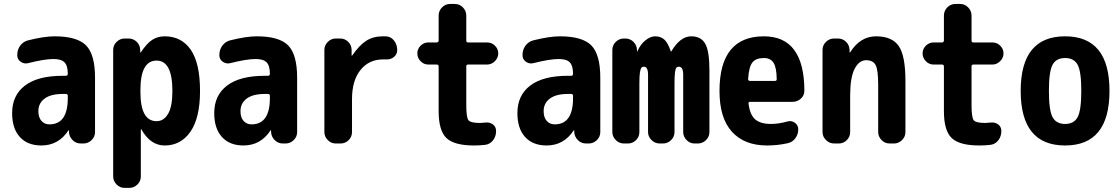

<svg xmlns="http://www.w3.org/2000/svg" viewBox="-20 -710 5540 950"><path d="M315.4 -224.6V-236.3Q315.4 -245.1 305.7 -245.1H290Q231.4 -245.1 200.7 -222.2Q169.9 -199.2 169.9 -160.2Q169.9 -128.9 185.1 -111.8Q200.2 -94.7 224.6 -94.7Q315.4 -94.7 315.4 -224.6ZM250 -530.3Q361.3 -530.3 405.8 -485.4Q450.2 -440.4 450.2 -325.2V-56.6Q450.2 -33.2 433.1 -16.6Q416 0 392.6 0H379.9Q355.5 0 338.9 -17.1Q322.3 -34.2 321.3 -56.6V-64.5Q321.3 -65.4 320.3 -65.4Q318.4 -65.4 318.4 -64.5Q269.5 9.8 184.6 9.8Q116.2 9.8 78.1 -32.2Q40 -74.2 40 -150.4Q40 -238.3 103.5 -286.6Q167 -335 290 -335H305.7Q314.5 -335 315.4 -343.8V-344.7Q315.4 -384.8 299.3 -401.4Q283.2 -418 245.1 -418Q200.2 -418 119.1 -397.5Q99.6 -392.6 82.5 -404.3Q65.4 -416 65.4 -436.5V-438.5Q65.4 -464.8 80.6 -484.9Q95.7 -504.9 120.1 -510.7Q199.2 -530.3 250 -530.3Z M754.9 -110.4Q790 -110.4 811.5 -146.5Q833 -182.6 833 -259.8Q833 -410.2 754.9 -410.2Q674.8 -410.2 674.8 -264.6V-254.9Q674.8 -110.4 754.9 -110.4ZM794.9 -530.3Q877.9 -530.3 923.8 -463.9Q969.7 -397.5 969.7 -259.8Q969.7 -127 922.4 -58.6Q875 9.8 794.9 9.8Q724.6 9.8 679.7 -69.3Q679.7 -70.3 677.7 -70.3Q676.8 -70.3 676.8 -69.3V163.1Q676.8 186.5 659.7 203.1Q642.6 219.7 620.1 219.7H596.7Q573.2 219.7 556.6 202.6Q540 185.5 540 163.1V-462.9Q540 -486.3 557.1 -502.9Q574.2 -519.5 596.7 -519.5H615.2Q639.6 -519.5 656.2 -503.4Q672.9 -487.3 673.8 -462.9V-451.2Q673.8 -450.2 674.8 -450.2Q676.8 -450.2 676.8 -451.2Q706.1 -495.1 732.9 -512.7Q759.8 -530.3 794.9 -530.3Z M1315.4 -224.6V-236.3Q1315.4 -245.1 1305.7 -245.1H1290Q1231.4 -245.1 1200.7 -222.2Q1169.9 -199.2 1169.9 -160.2Q1169.9 -128.9 1185.1 -111.8Q1200.2 -94.7 1224.6 -94.7Q1315.4 -94.7 1315.4 -224.6ZM1250 -530.3Q1361.3 -530.3 1405.8 -485.4Q1450.2 -440.4 1450.2 -325.2V-56.6Q1450.2 -33.2 1433.1 -16.6Q1416 0 1392.6 0H1379.9Q1355.5 0 1338.9 -17.1Q1322.3 -34.2 1321.3 -56.6V-64.5Q1321.3 -65.4 1320.3 -65.4Q1318.4 -65.4 1318.4 -64.5Q1269.5 9.8 1184.6 9.8Q1116.2 9.8 1078.1 -32.2Q1040 -74.2 1040 -150.4Q1040 -238.3 1103.5 -286.6Q1167 -335 1290 -335H1305.7Q1314.5 -335 1315.4 -343.8V-344.7Q1315.4 -384.8 1299.3 -401.4Q1283.2 -418 1245.1 -418Q1200.2 -418 1119.1 -397.5Q1099.6 -392.6 1082.5 -404.3Q1065.4 -416 1065.4 -436.5V-438.5Q1065.4 -464.8 1080.6 -484.9Q1095.7 -504.9 1120.1 -510.7Q1199.2 -530.3 1250 -530.3Z M1888.7 -530.3Q1914.1 -529.3 1929.7 -509.3Q1945.3 -489.3 1945.3 -462.9V-461.9Q1945.3 -440.4 1928.2 -427.2Q1911.1 -414.1 1888.7 -416H1875Q1805.7 -416 1763.7 -363.8Q1721.7 -311.5 1721.7 -219.7V-56.6Q1721.7 -33.2 1705.1 -16.6Q1688.5 0 1665 0H1641.6Q1618.2 0 1601.6 -17.1Q1585 -34.2 1585 -56.6V-462.9Q1585 -486.3 1602.1 -502.9Q1619.1 -519.5 1641.6 -519.5H1663.1Q1686.5 -519.5 1703.1 -502.9Q1719.7 -486.3 1719.7 -462.9V-435.5Q1719.7 -434.6 1720.7 -434.6Q1722.7 -434.6 1722.7 -435.5Q1758.8 -487.3 1793 -508.8Q1827.1 -530.3 1875 -530.3Z M2295.9 -390.6Q2287.1 -390.6 2287.1 -381.8V-190.4Q2287.1 -129.9 2297.4 -115.7Q2307.6 -101.6 2355.5 -101.6Q2362.3 -101.6 2379.9 -103.5Q2402.3 -106.4 2418.5 -94.7Q2434.6 -83 2434.6 -61.5Q2434.6 -35.2 2419.4 -15.6Q2404.3 3.9 2379.9 6.8Q2353.5 9.8 2325.2 9.8Q2227.5 9.8 2189 -26.9Q2150.4 -63.5 2150.4 -160.2V-381.8Q2150.4 -390.6 2140.6 -390.6H2099.6Q2077.1 -390.6 2061 -407.2Q2044.9 -423.8 2044.9 -445.8Q2044.9 -467.8 2061 -483.9Q2077.1 -500 2099.6 -500H2140.6Q2149.4 -500 2150.4 -508.8V-632.8Q2150.4 -656.2 2167 -673.3Q2183.6 -690.4 2207 -690.4H2230.5Q2253.9 -690.4 2270.5 -673.3Q2287.1 -656.2 2287.1 -632.8V-508.8Q2287.1 -500 2295.9 -500H2389.6Q2413.1 -500 2429.2 -483.9Q2445.3 -467.8 2445.3 -445.8Q2445.3 -423.8 2428.7 -407.2Q2412.1 -390.6 2389.6 -390.6Z M2815.4 -224.6V-236.3Q2815.4 -245.1 2805.7 -245.1H2790Q2731.4 -245.1 2700.7 -222.2Q2669.9 -199.2 2669.9 -160.2Q2669.9 -128.9 2685.1 -111.8Q2700.2 -94.7 2724.6 -94.7Q2815.4 -94.7 2815.4 -224.6ZM2750 -530.3Q2861.3 -530.3 2905.8 -485.4Q2950.2 -440.4 2950.2 -325.2V-56.6Q2950.2 -33.2 2933.1 -16.6Q2916 0 2892.6 0H2879.9Q2855.5 0 2838.9 -17.1Q2822.3 -34.2 2821.3 -56.6V-64.5Q2821.3 -65.4 2820.3 -65.4Q2818.4 -65.4 2818.4 -64.5Q2769.5 9.8 2684.6 9.8Q2616.2 9.8 2578.1 -32.2Q2540 -74.2 2540 -150.4Q2540 -238.3 2603.5 -286.6Q2667 -335 2790 -335H2805.7Q2814.5 -335 2815.4 -343.8V-344.7Q2815.4 -384.8 2799.3 -401.4Q2783.2 -418 2745.1 -418Q2700.2 -418 2619.1 -397.5Q2599.6 -392.6 2582.5 -404.3Q2565.4 -416 2565.4 -436.5V-438.5Q2565.4 -464.8 2580.6 -484.9Q2595.7 -504.9 2620.1 -510.7Q2699.2 -530.3 2750 -530.3Z M3400.4 -530.3Q3448.2 -530.3 3469.2 -494.1Q3490.2 -458 3490.2 -360.4V-56.6Q3490.2 -33.2 3473.1 -16.6Q3456.1 0 3432.6 0H3417Q3393.6 0 3377 -17.1Q3360.4 -34.2 3360.4 -56.6V-339.8Q3360.4 -379.9 3338.9 -379.9Q3331.1 -379.9 3326.7 -375Q3322.3 -370.1 3319.8 -352.5Q3317.4 -335 3317.4 -299.8V-56.6Q3317.4 -33.2 3300.3 -16.6Q3283.2 0 3259.8 0H3244.1Q3220.7 0 3203.6 -17.1Q3186.5 -34.2 3186.5 -56.6V-339.8Q3186.5 -379.9 3166 -379.9Q3158.2 -379.9 3153.8 -375Q3149.4 -370.1 3146.5 -352.5Q3143.6 -335 3143.6 -299.8V-56.6Q3143.6 -33.2 3127 -16.6Q3110.4 0 3086.9 0H3067.4Q3043.9 0 3026.9 -17.1Q3009.8 -34.2 3009.8 -56.6V-462.9Q3009.8 -486.3 3026.9 -502.9Q3043.9 -519.5 3067.4 -519.5H3073.2Q3097.7 -519.5 3114.3 -502.9Q3130.9 -486.3 3131.8 -462.9V-456.1Q3131.8 -455.1 3132.8 -455.1Q3133.8 -455.1 3133.8 -456.1Q3148.4 -490.2 3173.3 -510.3Q3198.2 -530.3 3221.7 -530.3Q3249 -530.3 3267.1 -514.2Q3285.2 -498 3298.8 -456.1Q3298.8 -455.1 3299.8 -455.1Q3301.8 -455.1 3301.8 -456.1Q3345.7 -530.3 3400.4 -530.3Z M3814.5 -309.6Q3823.2 -309.6 3823.2 -318.4Q3822.3 -377 3807.1 -399.9Q3792 -422.9 3759.8 -422.9Q3720.7 -422.9 3703.1 -401.4Q3685.5 -379.9 3681.6 -318.4Q3681.6 -310.5 3690.4 -309.6ZM3759.8 -530.3Q3959 -530.3 3960 -261.7Q3960 -237.3 3942.4 -221.7Q3924.8 -206.1 3901.4 -206.1H3691.4Q3682.6 -206.1 3683.6 -198.2Q3690.4 -141.6 3716.8 -119.1Q3743.2 -96.7 3794.9 -96.7Q3833 -96.7 3877.9 -109.4Q3897.5 -114.3 3913.6 -102.1Q3929.7 -89.8 3929.7 -70.3Q3929.7 -44.9 3915 -25.4Q3900.4 -5.9 3876 -1Q3826.2 9.8 3775.4 9.8Q3663.1 9.8 3601.6 -58.1Q3540 -126 3540 -259.8Q3540 -530.3 3759.8 -530.3Z M4460 -309.6V-56.6Q4460 -33.2 4442.9 -16.6Q4425.8 0 4403.3 0H4381.8Q4358.4 0 4341.8 -17.1Q4325.2 -34.2 4325.2 -56.6V-290Q4325.2 -364.3 4312.5 -388.2Q4299.8 -412.1 4265.1 -412.1Q4230.5 -412.1 4208.5 -369.1Q4186.5 -326.2 4186.5 -237.3V-56.6Q4186.5 -33.2 4169.9 -16.6Q4153.3 0 4129.9 0H4107.4Q4084 0 4066.9 -17.1Q4049.8 -34.2 4049.8 -56.6V-462.9Q4049.8 -486.3 4066.9 -502.9Q4084 -519.5 4107.4 -519.5H4125Q4149.4 -519.5 4166 -503.4Q4182.6 -487.3 4183.6 -462.9V-451.2Q4183.6 -450.2 4184.6 -450.2Q4186.5 -450.2 4186.5 -451.2Q4236.3 -530.3 4314.9 -530.3Q4393.6 -530.3 4426.8 -482.4Q4460 -434.6 4460 -309.6Z M4795.9 -390.6Q4787.1 -390.6 4787.1 -381.8V-190.4Q4787.1 -129.9 4797.4 -115.7Q4807.6 -101.6 4855.5 -101.6Q4862.3 -101.6 4879.9 -103.5Q4902.3 -106.4 4918.5 -94.7Q4934.6 -83 4934.6 -61.5Q4934.6 -35.2 4919.4 -15.6Q4904.3 3.9 4879.9 6.8Q4853.5 9.8 4825.2 9.8Q4727.5 9.8 4689 -26.9Q4650.4 -63.5 4650.4 -160.2V-381.8Q4650.4 -390.6 4640.6 -390.6H4599.6Q4577.1 -390.6 4561 -407.2Q4544.9 -423.8 4544.9 -445.8Q4544.9 -467.8 4561 -483.9Q4577.1 -500 4599.6 -500H4640.6Q4649.4 -500 4650.4 -508.8V-632.8Q4650.4 -656.2 4667 -673.3Q4683.6 -690.4 4707 -690.4H4730.5Q4753.9 -690.4 4770.5 -673.3Q4787.1 -656.2 4787.1 -632.8V-508.8Q4787.1 -500 4795.9 -500H4889.6Q4913.1 -500 4929.2 -483.9Q4945.3 -467.8 4945.3 -445.8Q4945.3 -423.8 4928.7 -407.2Q4912.1 -390.6 4889.6 -390.6Z M5188 -130.4Q5206.1 -96.7 5250 -96.7Q5293.9 -96.7 5312 -130.4Q5330.1 -164.1 5330.1 -260.3Q5330.1 -356.4 5312 -389.6Q5293.9 -422.9 5250 -422.9Q5206.1 -422.9 5188 -389.6Q5169.9 -356.4 5169.9 -260.3Q5169.9 -164.1 5188 -130.4ZM5030.3 -260.3Q5030.3 -530.3 5250 -530.3Q5469.7 -530.3 5469.7 -260.3Q5469.7 9.8 5250 9.8Q5030.3 9.8 5030.3 -260.3Z"/></svg>

Font: Rounded Mgen+ 2m bold
Style: Bold
Weight: 700
Designer: [Source Han Sans]
Ryoko NISHIZUKA  (kana & ideographs); Paul D. Hunt (Latin, Greek & Cyrillic); Wenlong ZHANG  (bopomofo
Version: Version 1.059.20150602